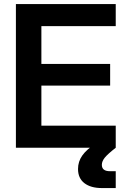

<svg xmlns="http://www.w3.org/2000/svg" viewBox="-20 -748 639 972"><path d="M60.5 0V-727.5H565.9V-615.7H189.5V-424.3H537.6V-314.5H189.5V-111.8H565.9V0ZM496.6 204.1Q439.5 204.1 407.2 179.2Q375 154.3 375 107.4Q375 69.8 396.7 39.1Q418.5 8.3 465.8 -22.5L565.9 0Q525.9 31.2 510.7 49.8Q495.6 68.4 495.6 86.4Q495.6 118.7 536.6 118.7H565.9V204.1Z"/></svg>

Font: Inter Display SemiBold
Style: Regular
Weight: 600
Designer: Rasmus Andersson
Foundry: rsms
Version: Version 4.001;git-9221beed3